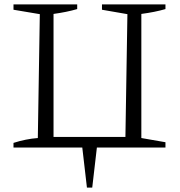

<svg xmlns="http://www.w3.org/2000/svg" viewBox="-20 -667 812 868"><path d="M41 0V-21Q69 -30 96.5 -35.5Q124 -41 151 -43L160 -603L41 -623V-647H329V-626Q305 -619 278 -613.5Q251 -608 222 -604V-48H547L556 -603L441 -623V-647H728V-626Q704 -619 676.5 -613.5Q649 -608 619 -604V-43L728 -24V0H418L397 181H373L352 0Z"/></svg>

Font: Piazzolla SC Light
Style: Regular
Weight: 300
Designer: Juan Pablo del Peral
Foundry: Huerta Tipografica
Version: Version 1.330